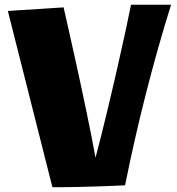

<svg xmlns="http://www.w3.org/2000/svg" viewBox="-20 -762 741 806"><path d="M530 -742C511 -644 440 -323 381 -100C342 -318 247 -731 247 -731L13 -716L200 24C349 24 505 16 505 16C555 -233 620 -492 698 -742Z"/></svg>

Font: Galindo
Style: Regular
Weight: 400
Designer: Astigmatic (AOETI)
Foundry: Astigmatic (AOETI)
Version: Version 1.000